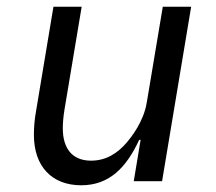

<svg xmlns="http://www.w3.org/2000/svg" viewBox="-20 -536 640 568"><path d="M375.7 0H459.5L545.5 -516H461.6L414.1 -232.2C404.5 -174.7 367.5 -129.6 356.2 -115.8C327.4 -82 293.7 -60.7 249.3 -60.7C192.5 -60.7 165.8 -98.4 165.8 -156.2C165.8 -168.7 166.9 -188.6 170.8 -212L221.6 -516H138.1L86.6 -207C82 -182.2 80.3 -157.7 80.3 -137.1C80.3 -44 133.2 12.1 220.2 12.1C303.3 12.1 353.7 -40.1 391.7 -122.2H396Z"/></svg>

Font: Margiela Mono Italic Text It
Style: Regular
Weight: 400
Designer: Mike Abbink, Paul van der Laan, Pieter van Rosmalen
Foundry: Bold Monday
Version: Version 2.003 2021